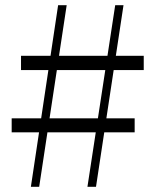

<svg xmlns="http://www.w3.org/2000/svg" viewBox="-20 -720 598 740"><path d="M99 0H131L237 -700H204ZM25 -264V-210H499V-264ZM534 -450V-505H61V-450ZM317 0H350L456 -700H424Z"/></svg>

Font: Source Han Serif CN VF
Style: Regular
Weight: 250
Designer: Ryoko NISHIZUKA 西塚涼子 (kana & ideographs); Frank Grießhammer (Latin, Greek & Cyrillic); Wenlong ZHANG 张文龙 (bopomofo); San
Foundry: Adobe
Version: Version 2.002;hotconv 1.1.0;makeotfexe 2.6.0